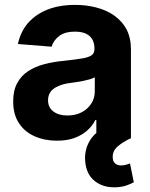

<svg xmlns="http://www.w3.org/2000/svg" viewBox="-20 -573 620 796"><path d="M215.8 10.3Q164.6 10.3 123 -8.3Q82 -26.4 58.6 -62.5Q34.7 -98.1 34.7 -152.3Q34.7 -198.2 51.3 -228.5Q68.4 -259.8 97.2 -278.3Q127 -297.4 162.6 -306.6Q202.1 -316.9 239.7 -320.3Q293.9 -326.2 316.4 -330.1Q345.7 -334.5 358.9 -343.3Q371.6 -351.6 371.6 -369.1V-371.6Q371.6 -405.3 351.1 -423.8Q330.1 -441.9 291 -441.9Q250 -441.9 226.1 -424.3Q201.7 -405.8 193.8 -379.4L54.2 -390.6Q65.4 -441.9 95.7 -477.1Q127.9 -513.7 176.8 -533.2Q226.1 -552.7 291.5 -552.7Q337.9 -552.7 378.9 -542Q422.4 -530.8 453.1 -508.8Q486.3 -485.4 504.4 -451.7Q522.9 -416 522.9 -367.7V0H379.4V-75.7H375.5Q362.3 -49.8 340.3 -30.8Q319.3 -12.2 287.1 -0.5Q256.8 10.3 215.8 10.3ZM259.3 -94.2Q293 -94.2 318.4 -107.4Q343.3 -120.1 358.4 -143.6Q373 -166 373 -194.8V-252.9Q367.7 -249 353.5 -244.6Q337.9 -240.2 326.2 -237.8Q305.7 -233.9 295.4 -232.4Q286.6 -231 267.6 -228.5Q241.7 -225.1 221.2 -215.8Q200.2 -206.5 190.4 -193.4Q179.2 -178.2 179.2 -157.2Q179.2 -126.5 202.1 -110.4Q223.6 -94.2 259.3 -94.2ZM453.6 203.6Q406.7 203.6 375 179.2Q342.8 155.3 335 109.9Q329.6 79.1 335.9 51.3Q341.8 22.9 360.8 -2.4Q379.9 -27.3 410.6 -41L522.9 0Q489.7 15.1 468.3 33.7Q446.8 52.2 447.3 77.6Q446.8 94.2 456.1 103.5Q465.3 112.8 481.9 112.8Q494.1 112.8 502.9 109.9Q504.9 109.4 508.3 108.2Q511.7 106.9 514.4 106.2Q517.1 105.5 519 104.5L534.7 182.6Q519.5 190.9 501.5 196.8Q480 203.6 453.6 203.6Z"/></svg>

Font: My Font
Style: Bold
Weight: 500
Designer: Rasmus Andersson
Foundry: rsms
Version: Version 0.001